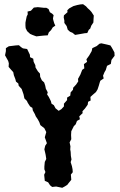

<svg xmlns="http://www.w3.org/2000/svg" viewBox="-20 -885 572 913"><path d="M247 2 228 4 218 -4 209 -18 193 -25 190 -54 196 -67 191 -80V-93L193 -115L200 -129L197 -149L195 -158L191 -175L195 -192L203 -204L197 -221L193 -232L200 -257L191 -275L172 -290L167 -304L160 -317L150 -332L146 -342L136 -360L134 -372L123 -379L112 -396L108 -405L96 -417L92 -436L89 -445L83 -462L69 -477L67 -488L56 -497L53 -509L46 -527L43 -542L33 -553L21 -567L22 -584L19 -595L4 -622L8 -642V-656L22 -665L55 -669L70 -670L80 -661L89 -655L109 -652L122 -625L123 -613L138 -606L140 -591L148 -575L149 -564L160 -546L170 -535L171 -520L179 -503L190 -493L195 -478L198 -463L207 -446L204 -436L212 -424L222 -404L225 -392L236 -385L244 -370L259 -358L272 -366L284 -379V-392L299 -409V-421L314 -430L316 -446L327 -458L328 -468L342 -483L352 -498L351 -510L362 -530L371 -553L381 -560L379 -580L394 -591L391 -603L404 -621L416 -642L419 -656L440 -666L453 -677L462 -679L489 -673L505 -669L512 -658L524 -636L525 -620L510 -600L507 -581L489 -572L483 -552L477 -542L470 -525L473 -512L457 -501L454 -492L450 -478L444 -460L436 -447L422 -435L410 -424L411 -407L399 -401L397 -387L384 -369L372 -356L373 -347L357 -332L360 -318L346 -310L340 -294L331 -285L319 -261L318 -243L319 -223L311 -208L315 -189L314 -174L316 -163L317 -144L320 -127L316 -114L322 -95L325 -80L326 -66L317 -55L319 -30L306 -14L300 -6L289 1L276 8ZM337 -719 325 -729 313 -734 302 -744 297 -761 286 -776V-787L283 -802L284 -812L301 -827L300 -836L309 -845L329 -856L347 -861L362 -864L375 -865L389 -855L397 -846L407 -837L415 -828L426 -811L425 -797L424 -778L414 -763L409 -749L402 -743L395 -728L383 -727L372 -725L355 -722ZM153 -712 134 -719 123 -724 109 -737 102 -751 101 -763V-777L103 -788L107 -807L112 -817L111 -830L127 -834L141 -849L160 -851L188 -848H200L211 -842L217 -827L228 -820L235 -813L232 -798L233 -791L238 -774L243 -763L231 -755L223 -742L212 -731L207 -717L190 -716L170 -714Z"/></svg>

Font: Winky Rough Medium
Style: Regular
Weight: 500
Designer: Simon Atzbach
Foundry: typofactur
Version: Version 1.206; ttfautohint (v1.8.4.7-5d5b)